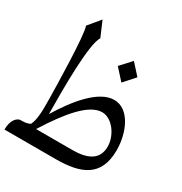

<svg xmlns="http://www.w3.org/2000/svg" viewBox="-198 -1016 1097 1160"><g transform="rotate(30 350.0 -436.0)"><path d="M486 -487C376 -487 264 -344 186 -215C184 -388 183 -702 226 -767L181 -872L113 -790C134 -740 141 -376 142 -289C144 -199 139 -148 123 -112C109 -101 87 -98 61 -98H54C37 -97 0 -74 0 0H357C530 0 650 -45 650 -230C650 -354 591 -487 486 -487ZM538 -675 470 -750 401 -675 470 -599ZM417 -98H164C268 -264 369 -386 460 -386C531 -386 592 -299 592 -222C592 -128 518 -98 417 -98Z"/></g></svg>

Font: Kawkab Mono Light
Style: Bold
Weight: 400
Monospace: yes
Designer: Abdullah Arif
Foundry: Abdullah Arif
Version: Version 1.000;PS 000.500;hotconv 1.0.88;makeotf.lib2.5.64775